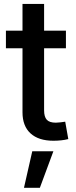

<svg xmlns="http://www.w3.org/2000/svg" viewBox="-20 -691 378 950"><path d="M306.2 -539.1V-452.1H9.3V-539.1ZM91.3 -671.4H198.2V-145Q198.2 -113.3 211.4 -98.6Q224.6 -84 256.3 -84Q265.6 -84 279.3 -85.7Q293 -87.4 302.7 -88.9L317.9 -2.9Q301.3 1.5 282.2 3.4Q263.2 5.4 244.6 5.4Q170.9 5.4 131.1 -31Q91.3 -67.4 91.3 -135.3ZM98.6 238.3 139.6 57.6H244.1L177.2 238.3Z"/></svg>

Font: Inter 18pt Medium
Style: Regular
Weight: 500
Designer: Rasmus Andersson
Foundry: rsms
Version: Version 4.001;git-66647c0bb